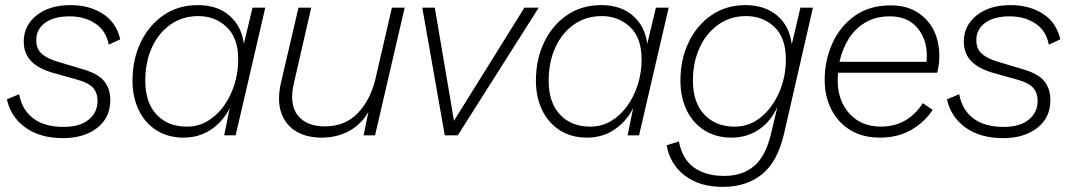

<svg xmlns="http://www.w3.org/2000/svg" viewBox="-20 -530 4192 752"><path d="M227 11Q137 11 79.5 -30.5Q22 -72 7 -141L55 -161Q66 -100 110 -66.5Q154 -33 229 -33Q293 -33 327.5 -61.5Q362 -90 362 -135Q362 -167 344 -186.5Q326 -206 286 -217L190 -244Q132 -260 102.5 -290Q73 -320 73 -368Q73 -430 123.5 -470Q174 -510 256 -510Q329 -510 382 -476.5Q435 -443 451 -376L406 -355Q395 -411 352.5 -438.5Q310 -466 253 -466Q191 -466 156.5 -440.5Q122 -415 122 -373Q122 -338 144 -319Q166 -300 204 -289L307 -258Q365 -241 388.5 -211.5Q412 -182 412 -138Q412 -69 360.5 -29Q309 11 227 11Z M699 9Q638 9 593 -19.5Q548 -48 523.5 -98.5Q499 -149 499 -214Q499 -297 531 -364Q563 -431 620.5 -470.5Q678 -510 755 -510Q832 -510 879.5 -468Q927 -426 935 -358L969 -500H1019L903 0H858L880 -107Q855 -56 808 -23.5Q761 9 699 9ZM712 -34Q756 -34 792.5 -55.5Q829 -77 856 -114Q883 -151 898 -198.5Q913 -246 913 -297Q913 -382 867.5 -424.5Q822 -467 757 -467Q695 -467 648 -434Q601 -401 575 -344Q549 -287 549 -214Q549 -128 593.5 -81Q638 -34 712 -34Z M1240 9Q1180 9 1139 -16Q1098 -41 1081.5 -88.5Q1065 -136 1080 -204L1149 -500H1199L1131 -204Q1112 -122 1146 -78.5Q1180 -35 1252 -35Q1331 -35 1380.5 -86Q1430 -137 1450 -219L1515 -500H1565L1449 0H1404L1423 -92Q1396 -44 1348.5 -17.5Q1301 9 1240 9Z M2034 -500H2090L1773 0H1722L1634 -500H1683L1758 -57Z M2279 9Q2218 9 2173 -19.5Q2128 -48 2103.5 -98.5Q2079 -149 2079 -214Q2079 -297 2111 -364Q2143 -431 2200.5 -470.5Q2258 -510 2335 -510Q2412 -510 2459.5 -468Q2507 -426 2515 -358L2549 -500H2599L2483 0H2438L2460 -107Q2435 -56 2388 -23.5Q2341 9 2279 9ZM2292 -34Q2336 -34 2372.5 -55.5Q2409 -77 2436 -114Q2463 -151 2478 -198.5Q2493 -246 2493 -297Q2493 -382 2447.5 -424.5Q2402 -467 2337 -467Q2275 -467 2228 -434Q2181 -401 2155 -344Q2129 -287 2129 -214Q2129 -128 2173.5 -81Q2218 -34 2292 -34Z M2811 202Q2720 202 2662 157.5Q2604 113 2591 39L2639 24Q2652 93 2698 126Q2744 159 2816 159Q2888 159 2934 120Q2980 81 3001 -11L3025 -112Q3002 -58 2955 -24.5Q2908 9 2845 9Q2784 9 2739 -19.5Q2694 -48 2669.5 -98.5Q2645 -149 2645 -214Q2645 -297 2677 -364Q2709 -431 2766.5 -470.5Q2824 -510 2900 -510Q2976 -510 3024.5 -468.5Q3073 -427 3081 -356L3115 -500H3164L3051 -7Q3025 105 2963.5 153.5Q2902 202 2811 202ZM2857 -34Q2916 -34 2961 -71.5Q3006 -109 3032 -169Q3058 -229 3058 -297Q3058 -382 3013 -424.5Q2968 -467 2902 -467Q2841 -467 2794 -434Q2747 -401 2720.5 -344Q2694 -287 2694 -214Q2694 -128 2739 -81Q2784 -34 2857 -34Z M3427 9Q3358 9 3309.5 -21Q3261 -51 3235.5 -102.5Q3210 -154 3210 -216Q3210 -294 3240.5 -361Q3271 -428 3328.5 -468.5Q3386 -509 3469 -509Q3528 -509 3571 -483Q3614 -457 3636.5 -412.5Q3659 -368 3659 -311Q3659 -280 3651 -245H3262Q3261 -230 3261 -215Q3261 -136 3307 -85Q3353 -34 3432 -34Q3488 -35 3528.5 -60Q3569 -85 3594 -126L3633 -100Q3602 -52 3549.5 -21.5Q3497 9 3427 9ZM3465 -466Q3410 -466 3369.5 -442Q3329 -418 3304 -378Q3279 -338 3268 -288H3609Q3610 -300 3610 -312Q3610 -378 3572 -422Q3534 -466 3465 -466Z M3909 11Q3819 11 3761.5 -30.5Q3704 -72 3689 -141L3737 -161Q3748 -100 3792 -66.5Q3836 -33 3911 -33Q3975 -33 4009.5 -61.5Q4044 -90 4044 -135Q4044 -167 4026 -186.5Q4008 -206 3968 -217L3872 -244Q3814 -260 3784.5 -290Q3755 -320 3755 -368Q3755 -430 3805.5 -470Q3856 -510 3938 -510Q4011 -510 4064 -476.5Q4117 -443 4133 -376L4088 -355Q4077 -411 4034.5 -438.5Q3992 -466 3935 -466Q3873 -466 3838.5 -440.5Q3804 -415 3804 -373Q3804 -338 3826 -319Q3848 -300 3886 -289L3989 -258Q4047 -241 4070.5 -211.5Q4094 -182 4094 -138Q4094 -69 4042.5 -29Q3991 11 3909 11Z"/></svg>

Font: Prodigy Sans Light
Style: Italic
Weight: 300
Italic angle: -13°
Designer: Wei Huang
Foundry: Wei Huang
Version: Version 1.003; ttfautohint (v1.8.3)